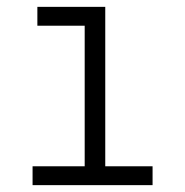

<svg xmlns="http://www.w3.org/2000/svg" viewBox="-20 -540 540 560"><path d="M75 0V-55H227V-465H89V-520H287V-55H425V0Z"/></svg>

Font: Iosevka Fixed SS04 Light
Style: Regular
Weight: 300
Monospace: yes
Designer: Belleve Invis
Foundry: Belleve Invis
Version: Version 32.5.0